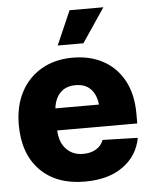

<svg xmlns="http://www.w3.org/2000/svg" viewBox="-54 -813 682 868"><g transform="rotate(-5 286.5 -379.0)"><path d="M296.4 10.3Q167.5 10.3 94 -64.7Q20.5 -139.6 20.5 -271Q20.5 -355.5 53.5 -418.7Q86.4 -481.9 147.2 -517.3Q208 -552.7 290 -552.7Q367.7 -552.7 427.2 -520.5Q486.8 -488.3 520.8 -426Q554.7 -363.8 554.7 -273.9V-231H191.4Q193.4 -177.2 222.7 -146.2Q252 -115.2 299.3 -115.2Q333.5 -115.2 357.7 -129.4Q381.8 -143.6 392.1 -170.4L551.3 -166Q536.6 -85.4 470 -37.6Q403.3 10.3 296.4 10.3ZM292 -427.7Q247.6 -427.7 222.2 -401.6Q196.8 -375.5 191.9 -331.1H389.6Q384.8 -376.5 360.1 -402.1Q335.4 -427.7 292 -427.7ZM227.1 -613.3 294.4 -767.6H447.8L343.8 -613.3Z"/></g></svg>

Font: Inter Tight ExtraBold
Style: Regular
Weight: 800
Designer: Rasmus Andersson
Foundry: rsms
Version: Version 3.004; ttfautohint (v1.8.4.7-5d5b)